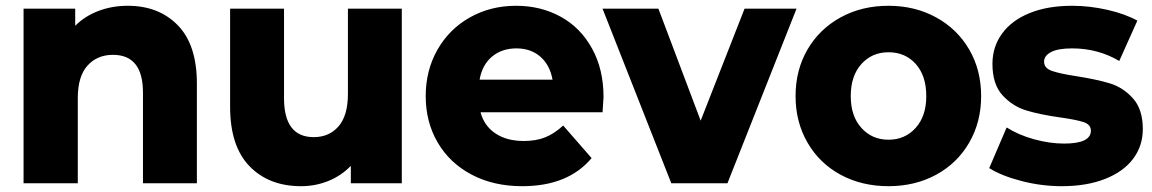

<svg xmlns="http://www.w3.org/2000/svg" viewBox="-20 -631 3966 661"><path d="M657.8 -343.3V0H472.2V-312.2Q472.2 -442.2 368.9 -442.2Q314.4 -442.2 281.1 -405Q247.8 -367.8 247.8 -293.3V0H61.1V-601.1H238.9V-542.2Q272.2 -575.6 318.9 -593.3Q365.6 -611.1 420 -611.1Q526.7 -611.1 592.2 -543.9Q657.8 -476.7 657.8 -343.3Z M1363.3 0H1187.8V-60Q1154.4 -25.6 1110 -7.8Q1065.6 10 1016.7 10Q905.6 10 838.9 -58.9Q772.2 -127.8 772.2 -263.3V-601.1H957.8V-293.3Q957.8 -158.9 1060 -158.9Q1113.3 -158.9 1145.6 -196.1Q1177.8 -233.3 1177.8 -307.8V-601.1H1363.3Z M2054.4 -244.4H1634.4Q1646.7 -197.8 1685.6 -171.7Q1724.4 -145.6 1783.3 -145.6Q1825.6 -145.6 1857.2 -158.3Q1888.9 -171.1 1918.9 -198.9L2016.7 -86.7Q1935.6 10 1777.8 10Q1678.9 10 1603.3 -30Q1527.8 -70 1486.7 -140.6Q1445.6 -211.1 1445.6 -300Q1445.6 -388.9 1486.1 -460Q1526.7 -531.1 1597.8 -571.1Q1668.9 -611.1 1756.7 -611.1Q1842.2 -611.1 1910.6 -573.3Q1978.9 -535.6 2018.3 -463.9Q2057.8 -392.2 2057.8 -296.7ZM1631.1 -356.7H1882.2Q1873.3 -406.7 1840.6 -435.6Q1807.8 -464.4 1757.8 -464.4Q1707.8 -464.4 1673.9 -436.1Q1640 -407.8 1631.1 -356.7Z M2484.4 0H2291.1L2054.4 -601.1H2246.7L2392.2 -215.6L2543.3 -601.1H2722.2Z M2718.9 -300Q2718.9 -390 2760 -460.6Q2801.1 -531.1 2873.9 -571.1Q2946.7 -611.1 3038.9 -611.1Q3130 -611.1 3202.8 -571.1Q3275.6 -531.1 3316.7 -460.6Q3357.8 -390 3357.8 -300Q3357.8 -211.1 3316.7 -140Q3275.6 -68.9 3202.8 -29.4Q3130 10 3038.9 10Q2946.7 10 2873.9 -29.4Q2801.1 -68.9 2760 -140Q2718.9 -211.1 2718.9 -300ZM3168.9 -300Q3168.9 -370 3132.8 -410.6Q3096.7 -451.1 3038.9 -451.1Q2982.2 -451.1 2945.6 -410.6Q2908.9 -370 2908.9 -300Q2908.9 -231.1 2945.6 -190.6Q2982.2 -150 3038.9 -150Q3095.6 -150 3132.2 -190.6Q3168.9 -231.1 3168.9 -300Z M3385.6 -52.2 3445.6 -192.2Q3485.6 -166.7 3539.4 -151.7Q3593.3 -136.7 3643.3 -136.7Q3735.6 -136.7 3735.6 -181.1Q3735.6 -202.2 3710.6 -210.6Q3685.6 -218.9 3630 -226.7Q3558.9 -236.7 3512.2 -251.1Q3465.6 -265.6 3431.1 -303.3Q3396.7 -341.1 3396.7 -411.1Q3396.7 -470 3430 -515.6Q3463.3 -561.1 3525 -586.1Q3586.7 -611.1 3671.1 -611.1Q3731.1 -611.1 3792.2 -597.2Q3853.3 -583.3 3895.6 -560L3833.3 -421.1Q3760 -464.4 3671.1 -464.4Q3622.2 -464.4 3598.3 -451.7Q3574.4 -438.9 3574.4 -418.9Q3574.4 -396.7 3600.6 -387.2Q3626.7 -377.8 3684.4 -368.9Q3755.6 -357.8 3801.1 -343.9Q3846.7 -330 3880.6 -292.2Q3914.4 -254.4 3914.4 -186.7Q3914.4 -128.9 3881.1 -84.4Q3847.8 -40 3784.4 -15Q3721.1 10 3635.6 10Q3565.6 10 3496.7 -7.8Q3427.8 -25.6 3385.6 -52.2Z"/></svg>

Font: Paperlogy 9 Black
Style: Regular
Weight: 900
Designer: redesigned by Lee Juim, glyphs from Gmarket Sans & Montserrat
Foundry: PT&
Version: Version 1.001